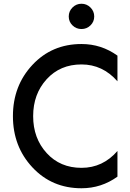

<svg xmlns="http://www.w3.org/2000/svg" viewBox="-20 -995 694 1025"><path d="M463 -859.5Q443 -840 415 -840Q387 -840 367 -859.5Q347 -879 347 -907Q347 -935 367 -955Q387 -975 415 -975Q443 -975 463 -955Q483 -935 483 -907Q483 -879 463 -859.5ZM415 10Q257 10 153 -101.5Q49 -213 49 -375Q49 -537 153 -648.5Q257 -760 415 -760Q521 -760 607 -698V-561Q528 -651 415 -651Q301 -651 229 -572Q157 -493 157 -375Q157 -257 229 -178Q301 -99 415 -99Q529 -99 607 -189V-52Q521 10 415 10Z"/></svg>

Font: Orkney Medium
Style: Regular
Weight: 500
Designer: Samuel Oakes and Alfredo Marco Pradil
Foundry: Alfredo Marco Pradil
Version: 1.0; ttfautohint (v1.5)